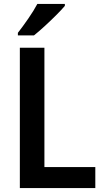

<svg xmlns="http://www.w3.org/2000/svg" viewBox="-20 -957 530 977"><path d="M81 0V-714H206V-107H465V0ZM310 -927Q294 -908 266 -880Q238 -852 207.5 -824Q177 -796 153 -777H71V-790Q96 -822 124 -862.5Q152 -903 170 -937H310Z"/></svg>

Font: Noto Sans Lao UI SemCond SemBd
Style: Regular
Weight: 600
Width: 4
Designer: Monotype Design Team
Foundry: Monotype Imaging Inc.
Version: Version 2.000; ttfautohint (v1.8.4.7-5d5b)